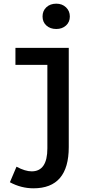

<svg xmlns="http://www.w3.org/2000/svg" viewBox="-20 -814 540 1051"><path d="M163.1 216.8Q95.7 216.8 34.2 183.6L70.3 98.6Q118.2 124 153.3 124Q239.3 124 239.3 -2V-459H64.5V-551.8H356.4V-8.8Q356.4 216.8 163.1 216.8ZM288.1 -655.3Q254.9 -655.3 233.9 -674.3Q212.9 -693.4 212.9 -723.6Q212.9 -754.9 233.9 -774.4Q254.9 -793.9 288.1 -793.9Q320.3 -793.9 341.3 -773.9Q362.3 -753.9 362.3 -723.6Q362.3 -693.4 341.3 -674.3Q320.3 -655.3 288.1 -655.3Z"/></svg>

Font: Gen Shin Gothic Monospace Medium
Style: Regular
Weight: 500
Designer: [Source Han Sans]
Ryoko NISHIZUKA  (kana & ideographs); Paul D. Hunt (Latin, Greek & Cyrillic); Wenlong ZHANG  (bopomofo
Version: Version 1.002.20150607